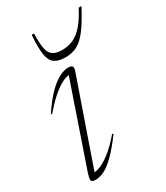

<svg xmlns="http://www.w3.org/2000/svg" viewBox="-182 -798 769 887"><g transform="rotate(-30 202.0 -354.0)"><path d="M43.5 -35.5 200 -491.5 214 -470Q199 -475 174.5 -467.2Q150 -459.5 115.8 -432.8Q81.5 -406 36 -353L31.5 -357Q68.5 -412 100.2 -443.8Q132 -475.5 159 -489.2Q186 -503 208 -503Q224.5 -503 229 -495.5Q233.5 -488 227.5 -470.5L65.5 -5L52.5 -24Q67.5 -19.5 93 -27Q118.5 -34.5 153.5 -60.5Q188.5 -86.5 231.5 -136.5L236 -132Q194 -75.5 162.2 -44.5Q130.5 -13.5 105.8 -1.8Q81 10 59 10Q37.5 10 36.8 -1.8Q36 -13.5 43.5 -35.5ZM226 -586.5Q258 -586.5 285.5 -599Q313 -611.5 338.2 -640.5Q363.5 -669.5 388.5 -718H403.5Q367.5 -650 339.8 -613.8Q312 -577.5 284.8 -563.5Q257.5 -549.5 223 -549.5Q185.5 -549.5 165 -563.5Q144.5 -577.5 138.5 -613.8Q132.5 -650 138 -718H150Q148.5 -667 154.2 -638.2Q160 -609.5 177.2 -598Q194.5 -586.5 226 -586.5Z"/></g></svg>

Font: Newsreader 60pt ExtraLight
Style: Italic
Weight: 250
Italic angle: -17°
Designer: Hugues Gentile
Foundry: Production Type
Version: Version 1.003